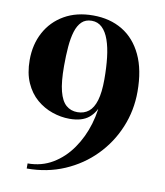

<svg xmlns="http://www.w3.org/2000/svg" viewBox="-85 -830 781 911"><g transform="rotate(10 305.0 -375.0)"><path d="M105.5 10V-14.5Q172.5 -14.5 226 -46.5Q279.5 -78.5 317.2 -132.8Q355 -187 375 -254Q395 -321 395 -391V-470Q395 -527.5 389.5 -575.5Q384 -623.5 371.5 -659Q359 -694.5 338.5 -714.2Q318 -734 288.5 -734Q258.5 -734 240.2 -716.2Q222 -698.5 212.2 -666.8Q202.5 -635 199 -592.5Q195.5 -550 195.5 -500Q195.5 -423.5 207 -378.8Q218.5 -334 241 -314.5Q263.5 -295 295.5 -295Q327.5 -295 349.8 -312.8Q372 -330.5 383.5 -369.2Q395 -408 395 -470H416Q416 -407.5 402.8 -359.5Q389.5 -311.5 356.8 -284.5Q324 -257.5 264 -257.5Q222.5 -257.5 181 -271.8Q139.5 -286 105.2 -315.2Q71 -344.5 50.5 -390.5Q30 -436.5 30 -500Q30 -575 61.8 -633.8Q93.5 -692.5 152 -726.2Q210.5 -760 291 -760Q371.5 -760 432 -723.8Q492.5 -687.5 526.2 -616.2Q560 -545 560 -440Q560 -349 526.2 -267.8Q492.5 -186.5 431.2 -124Q370 -61.5 287 -25.8Q204 10 105.5 10Z"/></g></svg>

Font: Bodoni Moda 9pt
Style: Bold
Weight: 700
Designer: Owen Earl
Foundry: indestructible type
Version: Version 2.005